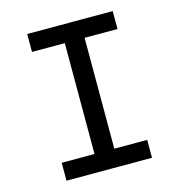

<svg xmlns="http://www.w3.org/2000/svg" viewBox="-105 -792 825 885"><g transform="rotate(-15 308.0 -350.0)"><path d="M260.5 0V-700H355V0ZM104 0V-85.5H512V0ZM104 -614.5V-700H512V-614.5Z"/></g></svg>

Font: Overpass Mono Medium
Style: Regular
Weight: 500
Monospace: yes
Designer: Delve Withrington, Dave Bailey
Foundry: Delve Fonts LLC
Version: Version 4.000